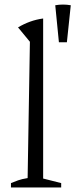

<svg xmlns="http://www.w3.org/2000/svg" viewBox="-20 -821 330 841"><path d="M28 0V-19Q42 -25 59 -31Q76 -37 101 -41L111 -638L59 -701Q84 -716 111.5 -726Q139 -736 169 -740V-39L248 -19V0ZM238 -636 222 -798Q256 -804 290 -798L273 -636Z"/></svg>

Font: Piazzolla 24pt Light
Style: Regular
Weight: 300
Designer: Juan Pablo del Peral
Foundry: Huerta Tipografica
Version: Version 2.005